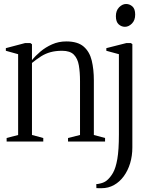

<svg xmlns="http://www.w3.org/2000/svg" viewBox="-20 -726 780 985"><path d="M73 -33.5V-448L10 -465.5V-479L108.5 -505H136L144 -499V-458.5V-417.5Q161 -439 187.2 -461.2Q213.5 -483.5 247.2 -498.5Q281 -513.5 320 -513.5Q378.5 -513.5 409 -487.2Q439.5 -461 450.5 -415.8Q461.5 -370.5 461.5 -313.5V-33.5L519 -18V0H329V-18L390.5 -33.5V-310Q390.5 -355.5 384.5 -390.5Q378.5 -425.5 359 -445.5Q339.5 -465.5 298.5 -465.5Q265.5 -465.5 239.8 -458.5Q214 -451.5 191.5 -437.5Q169 -423.5 144 -403V-33.5L202 -18V0H14V-18ZM501 239.5Q494.5 239.5 488.8 239.5Q483 239.5 479 239.2Q475 239 474.5 239L474 218.5Q480 219 497.5 214.5Q515 210 527 200.5Q545.5 185.5 559.8 160.5Q574 135.5 582 89.2Q590 43 590 -35.5V-448L525.5 -465.5V-479L628 -505H651.5L659 -499.5V30.5Q659 74 647.5 111.8Q636 149.5 615 178.2Q594 207 565 223.2Q536 239.5 501 239.5ZM620.5 -588.5Q603 -588.5 588.8 -601.2Q574.5 -614 574.5 -643Q574.5 -672 591.2 -688.8Q608 -705.5 626.5 -705.5H627.5Q645 -705.5 659.2 -693Q673.5 -680.5 673.5 -651Q673.5 -622 656.8 -605.2Q640 -588.5 621.5 -588.5Z"/></svg>

Font: Merriweather 144pt Light
Style: Regular
Weight: 300
Version: Version 2.100